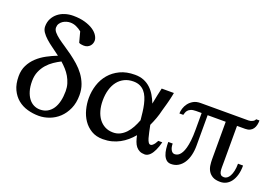

<svg xmlns="http://www.w3.org/2000/svg" viewBox="-101 -1041 1963 1358"><g transform="rotate(20 881.0 -362.5)"><path d="M383.3 -216.8Q383.3 -247.1 375.2 -273.2Q367.2 -299.3 353.8 -322.5Q340.3 -345.7 322 -366Q303.7 -386.2 283.2 -404.3Q257.8 -391.6 231.7 -374Q205.6 -356.4 184.1 -332Q162.6 -307.6 148.9 -275.6Q135.3 -243.7 135.3 -202.6Q135.3 -160.6 144.8 -128.9Q154.3 -97.2 170.7 -75.7Q187 -54.2 209 -43.5Q231 -32.7 255.9 -32.7Q287.1 -32.7 311 -46.1Q335 -59.6 351.1 -83.7Q367.2 -107.9 375.2 -141.8Q383.3 -175.8 383.3 -216.8ZM454.1 -622.6Q454.1 -612.3 450.4 -601.8Q446.8 -591.3 439.2 -582.8Q431.6 -574.2 420.4 -568.8Q409.2 -563.5 394 -563.5Q391.1 -563.5 385.7 -564Q380.4 -564.5 375 -565.2Q369.6 -565.9 364.3 -567.4Q358.9 -568.8 356 -571.3L335 -649.9Q315.4 -665.5 294.2 -675Q272.9 -684.6 249 -684.6Q235.4 -684.6 220.7 -680.4Q206.1 -676.3 193.6 -667.7Q181.2 -659.2 173.1 -646.5Q165 -633.8 165 -616.7Q165 -600.1 178.7 -583.7Q192.4 -567.4 214.8 -550.3Q237.3 -533.2 266.1 -514.4Q294.9 -495.6 325 -473.6Q355 -451.7 383.8 -426.3Q412.6 -400.9 435.1 -370.4Q457.5 -339.8 471.2 -303.5Q484.9 -267.1 484.9 -223.6Q484.9 -165 465.1 -120.8Q445.3 -76.7 413.8 -47.1Q382.3 -17.6 342.5 -2.7Q302.7 12.2 262.7 12.2Q218.8 12.2 177.5 0.5Q136.2 -11.2 104.5 -37.1Q72.8 -63 53.5 -104Q34.2 -145 34.2 -203.6Q34.2 -250 52.5 -286.1Q70.8 -322.3 100.6 -350.1Q130.4 -377.9 168.5 -398.4Q206.5 -418.9 246.1 -434.1Q217.3 -456.1 189.2 -476.1Q161.1 -496.1 139.2 -515.9Q117.2 -535.6 103.5 -555.9Q89.8 -576.2 89.8 -598.6Q89.8 -631.3 103.3 -657Q116.7 -682.6 138.9 -700.4Q161.1 -718.3 190.4 -727.5Q219.7 -736.8 252 -736.8Q302.2 -736.8 340.3 -725.8Q378.4 -714.8 403.6 -698Q428.7 -681.2 441.4 -660.9Q454.1 -640.6 454.1 -622.6Z M951.2 -205.1Q948.2 -234.9 944.8 -264.2Q941.4 -293.5 935.3 -320.3Q929.2 -347.2 919.7 -370.1Q910.2 -393.1 895.5 -409.9Q880.9 -426.8 860.1 -436.3Q839.4 -445.8 811 -445.8Q773.9 -445.8 744.4 -431.4Q714.8 -417 694.3 -390.9Q673.8 -364.7 662.8 -327.6Q651.9 -290.5 651.9 -245.1Q651.9 -204.1 661.6 -169.7Q671.4 -135.3 689.9 -110.4Q708.5 -85.4 735.4 -71.3Q762.2 -57.1 796.9 -57.1Q826.2 -57.1 849.6 -69.1Q873 -81.1 891.8 -101.1Q910.6 -121.1 925.3 -147.9Q939.9 -174.8 951.2 -205.1ZM1148.9 -110.8Q1140.6 -76.2 1127.9 -49.3Q1122.6 -37.6 1115.7 -26.6Q1108.9 -15.6 1100.6 -7.1Q1092.3 1.5 1082.3 6.8Q1072.3 12.2 1061 12.2Q1038.1 12.2 1022 4.4Q1005.9 -3.4 994.6 -17.6Q983.4 -31.7 976.1 -52Q968.8 -72.3 963.9 -97.2Q943.8 -73.2 920.4 -53.2Q897 -33.2 869.9 -18.6Q842.8 -3.9 811.5 4.2Q780.3 12.2 745.1 12.2Q694.8 12.2 658.4 -9.5Q622.1 -31.2 598.6 -65.7Q575.2 -100.1 564.2 -142.8Q553.2 -185.5 553.2 -228Q553.2 -278.8 568.6 -326.9Q584 -375 615.5 -412.1Q647 -449.2 694.1 -471.7Q741.2 -494.1 805.2 -494.1Q843.3 -494.1 872.3 -482.2Q901.4 -470.2 923.3 -449.7Q945.3 -429.2 961.4 -402.1Q977.5 -375 989.3 -344.2Q996.6 -380.4 1002.7 -411.6Q1008.8 -442.9 1015.1 -466.8H1106.9Q1105.5 -458 1103.3 -447.3Q1101.1 -436.5 1098.4 -424.6Q1095.7 -412.6 1092.5 -400.4Q1089.4 -388.2 1086.4 -377Q1079.1 -350.1 1070.8 -321.8Q1063.5 -289.6 1052.2 -258.8Q1041 -228 1026.9 -198.2Q1032.7 -170.9 1037.6 -146.7Q1042.5 -122.6 1047.9 -104.5Q1053.2 -86.4 1060.1 -76.2Q1066.9 -65.9 1076.2 -65.9Q1084.5 -65.9 1092.3 -73Q1100.1 -80.1 1106 -88.4Q1112.8 -98.1 1119.1 -110.8Z M1742.2 -151.9Q1742.2 -110.8 1733.2 -80.1Q1724.1 -49.3 1708.7 -28.8Q1693.4 -8.3 1672.9 2Q1652.3 12.2 1628.9 12.2Q1592.3 12.2 1571 -0.2Q1549.8 -12.7 1538.6 -31.7Q1527.3 -50.8 1524.2 -73.7Q1521 -96.7 1521 -118.2V-400.9H1384.8V-171.9Q1384.8 -132.8 1376.5 -99.1Q1368.2 -65.4 1352.1 -40.8Q1335.9 -16.1 1312.5 -2Q1289.1 12.2 1258.8 12.2Q1237.3 12.2 1223.4 0Q1209.5 -12.2 1201.7 -32Q1193.8 -51.8 1190.9 -76.9Q1188 -102.1 1188 -127.9H1221.2Q1221.2 -98.6 1231.7 -80.3Q1242.2 -62 1258.8 -62Q1266.1 -62 1275.1 -64.7Q1284.2 -67.4 1293.2 -75.4Q1302.2 -83.5 1310.5 -98.1Q1318.8 -112.8 1325.4 -136.5Q1332 -160.2 1335.9 -194.1Q1339.8 -228 1339.8 -274.9V-400.9H1297.9Q1272.9 -400.9 1258.8 -394.5Q1244.6 -388.2 1237.3 -379.2Q1230 -370.1 1227.1 -360.4Q1224.1 -350.6 1222.2 -344.2H1192.9Q1192.9 -360.8 1199.2 -381.8Q1205.6 -402.8 1219.5 -421.4Q1233.4 -439.9 1255.4 -452.4Q1277.3 -464.8 1309.1 -464.8H1668.9Q1685.5 -464.8 1699.7 -472.7Q1713.9 -480.5 1716.8 -491.2H1742.2Q1742.2 -472.7 1738.3 -456.3Q1734.4 -439.9 1725.6 -427.5Q1716.8 -415 1702.4 -408Q1688 -400.9 1667 -400.9H1606V-134.8Q1606 -109.9 1605.7 -89.8Q1605.5 -69.8 1608.4 -56.2Q1611.3 -42.5 1619.1 -35.2Q1627 -27.8 1643.1 -27.8Q1654.3 -27.8 1665.3 -35.2Q1676.3 -42.5 1684.8 -57.9Q1693.4 -73.2 1698.7 -96.7Q1704.1 -120.1 1704.1 -151.9Z"/></g></svg>

Font: BabelStone Roman
Style: Regular
Weight: 400
Designer: Walt Agee, Victor Gaultney, Peter Martin, Debbi Hosken, Becca Hirsbrunner (SIL); Andrew West (BabelStone)
Foundry: BabelStone
Version: Version 16.000